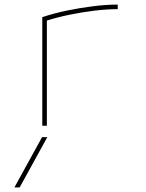

<svg xmlns="http://www.w3.org/2000/svg" viewBox="-20 -550 640 840"><path d="M66 270H43L164 50H187ZM165 -475Q216 -492 274 -504Q332 -516 389.5 -523Q447 -530 495 -530V-510Q449 -510 394.5 -503.5Q340 -497 284 -485.5Q228 -474 179 -458L185 -469V0H165Z"/></svg>

Font: M PLUS Code Latin Expanded Thin
Style: Regular
Weight: 250
Width: 7
Designer: Coji Morishita
Foundry: UNDERFOREST DESIGN
Version: Version 1.002; ttfautohint (v1.8.3)